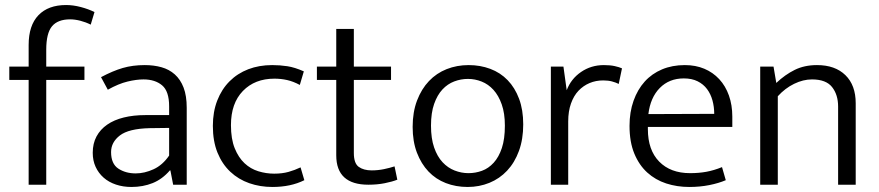

<svg xmlns="http://www.w3.org/2000/svg" viewBox="-20 -735 3497 764"><path d="M243 -715Q271 -715 301.5 -707Q332 -699 356 -687L341 -637Q321 -647 299.5 -652.5Q278 -658 259 -658Q210 -658 187 -630.5Q164 -603 164 -537V-470H316V-417H164V0H94V-417H17V-470H94V-556Q94 -634 133 -674.5Q172 -715 243 -715Z M382 -428Q429 -453 468.5 -464.5Q508 -476 556 -476Q592 -476 622.5 -467.5Q653 -459 675.5 -439Q698 -419 710.5 -386.5Q723 -354 723 -306V0H669L658 -57H656Q626 -22 587.5 -6.5Q549 9 503 9Q470 9 441.5 -0.5Q413 -10 392.5 -28Q372 -46 360.5 -71Q349 -96 349 -127Q349 -164 364 -192Q379 -220 406.5 -239Q434 -258 472.5 -267.5Q511 -277 558 -277H653V-312Q653 -372 625 -395.5Q597 -419 551 -419Q523 -419 487.5 -410.5Q452 -402 409 -378ZM653 -226 575 -225Q492 -223 457 -196Q422 -169 422 -130Q422 -83 451 -64Q480 -45 520 -45Q555 -45 591 -61.5Q627 -78 653 -116Z M1071 -44Q1103 -44 1128 -51Q1153 -58 1176 -69L1191 -18Q1137 9 1064 9Q1015 9 972 -6Q929 -21 896.5 -51.5Q864 -82 845.5 -127.5Q827 -173 827 -234Q827 -290 844.5 -335Q862 -380 893.5 -411.5Q925 -443 968 -459.5Q1011 -476 1063 -476Q1094 -476 1123.5 -471.5Q1153 -467 1189 -451L1173 -397Q1147 -411 1122.5 -416.5Q1098 -422 1072 -422Q994 -422 946.5 -373Q899 -324 899 -237Q899 -182 914 -145Q929 -108 953 -85.5Q977 -63 1008 -53.5Q1039 -44 1071 -44Z M1536 -417H1388V-126Q1388 -85 1407.5 -71Q1427 -57 1459 -57Q1484 -57 1508 -62Q1532 -67 1550 -73L1561 -20Q1541 -12 1511 -6Q1481 0 1446 0Q1318 0 1318 -117V-417H1241V-470H1318V-620H1388V-470H1536Z M2062 -240Q2062 -181 2045 -134.5Q2028 -88 1998 -56Q1968 -24 1927.5 -7.5Q1887 9 1841 9Q1794 9 1754 -6.5Q1714 -22 1685 -52.5Q1656 -83 1639 -127.5Q1622 -172 1622 -230Q1622 -289 1639.5 -335Q1657 -381 1687 -412.5Q1717 -444 1757.5 -460Q1798 -476 1845 -476Q1891 -476 1931 -461Q1971 -446 2000 -416Q2029 -386 2045.5 -342Q2062 -298 2062 -240ZM1989 -235Q1989 -284 1976.5 -319.5Q1964 -355 1943.5 -377.5Q1923 -400 1896.5 -410.5Q1870 -421 1842 -421Q1814 -421 1787.5 -411Q1761 -401 1740.5 -379Q1720 -357 1707.5 -321.5Q1695 -286 1695 -235Q1695 -184 1707.5 -148Q1720 -112 1741 -89.5Q1762 -67 1789 -56.5Q1816 -46 1844 -46Q1872 -46 1898 -55.5Q1924 -65 1944.5 -87.5Q1965 -110 1977 -146Q1989 -182 1989 -235Z M2172 0V-470H2222L2235 -376Q2252 -421 2292 -448.5Q2332 -476 2383 -476Q2408 -476 2426 -472Q2444 -468 2455 -463L2442 -401Q2430 -407 2415 -411Q2400 -415 2380 -415Q2351 -415 2326 -404.5Q2301 -394 2282 -374Q2263 -354 2252 -323Q2241 -292 2241 -252V0Z M2894 -230H2558V-221Q2558 -138 2603 -92Q2648 -46 2726 -46Q2761 -46 2791 -51.5Q2821 -57 2853 -70L2868 -18Q2840 -6 2802.5 1.5Q2765 9 2723 9Q2674 9 2631 -5Q2588 -19 2555.5 -48.5Q2523 -78 2504 -124Q2485 -170 2485 -234Q2485 -289 2501 -334Q2517 -379 2545.5 -410.5Q2574 -442 2614.5 -459Q2655 -476 2705 -476Q2748 -476 2782.5 -461.5Q2817 -447 2842 -420Q2867 -393 2880.5 -355Q2894 -317 2894 -271ZM2822 -282Q2822 -310 2815 -335.5Q2808 -361 2793.5 -380.5Q2779 -400 2756 -411.5Q2733 -423 2701 -423Q2643 -423 2605.5 -385Q2568 -347 2560 -281Z M3075 0H3005V-470H3058L3069 -405Q3104 -438 3142.5 -457Q3181 -476 3231 -476Q3303 -476 3344 -436Q3385 -396 3385 -324V0H3315V-311Q3315 -358 3291 -388.5Q3267 -419 3211 -419Q3176 -419 3140 -401.5Q3104 -384 3075 -352Z"/></svg>

Font: Mukta Mahee Light
Style: Regular
Weight: 300
Designer: Shuchita Grover, Noopur Datye, Girish Dalvi, Yashodeep Gholap
Foundry: Ek Type
Version: Version 2.538;PS 1.000;hotconv 16.6.51;makeotf.lib2.5.65220;